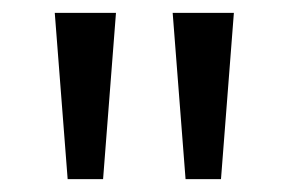

<svg xmlns="http://www.w3.org/2000/svg" viewBox="-20 -734 448 298"><path d="M160 -714 140 -456H85L65 -714ZM343 -714 323 -456H268L248 -714Z"/></svg>

Font: Noto Sans Pahawh Hmong
Style: Regular
Weight: 400
Designer: Monotype Design Team
Foundry: Monotype Imaging Inc.
Version: Version 2.001; ttfautohint (v1.8.4.7-5d5b)